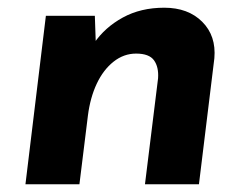

<svg xmlns="http://www.w3.org/2000/svg" viewBox="-20 -478 635 498"><path d="M226 -437 229 -350 224 -366Q252 -407 298.5 -432.5Q345 -458 406 -458Q468 -458 504.5 -421.5Q541 -385 536 -327L496 0H356L390 -275Q392 -304 379.5 -321.5Q367 -339 333 -339Q301 -339 274.5 -318Q248 -297 231 -261Q214 -225 208 -178L186 0H46L99 -437Z"/></svg>

Font: Josefin Sans Thin
Style: Bold Italic
Weight: 700
Italic angle: -7°
Version: Version 2.000